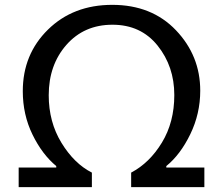

<svg xmlns="http://www.w3.org/2000/svg" viewBox="-20 -772 921 792"><path d="M57 0V-81H212V-87Q154 -135 114 -217Q74 -299 74 -396Q74 -548 178 -650Q282 -752 443 -752Q606 -752 706 -647Q806 -542 806 -398Q806 -303 765 -218.5Q724 -134 666 -87V-81H823V0H521V-60Q597 -100 648 -184Q699 -268 699 -380Q699 -498 630 -584Q561 -670 444 -670Q327 -670 254 -587Q181 -504 181 -379Q181 -269 233.5 -183Q286 -97 359 -60V0Z"/></svg>

Font: Orkney Medium
Style: Regular
Weight: 500
Designer: Samuel Oakes and Alfredo Marco Pradil
Foundry: Alfredo Marco Pradil
Version: 1.0; ttfautohint (v1.5)